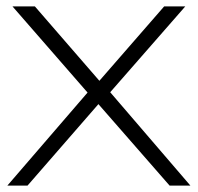

<svg xmlns="http://www.w3.org/2000/svg" viewBox="-20 -580 618 600"><path d="M3 0 284 -326 283 -257 19 -560H89L317 -297H264L493 -560H559L294 -257L295 -326L575 0H510L261 -285H314L66 0Z"/></svg>

Font: Unbounded ExtraLight
Style: Regular
Weight: 250
Designer: Luke Prowse, Jean-Baptiste Morizot, Fátima Lázaro, Florian Runge
Foundry: NaN
Version: Version 1.701;gftools[0.9.28.dev5+ged2979d]